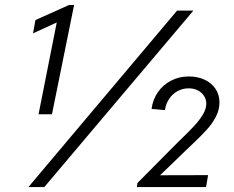

<svg xmlns="http://www.w3.org/2000/svg" viewBox="-20 -763 955 783"><path d="M211.4 -671.4 114.7 -627 124.5 -681.2 261.7 -742.7H282.2L191.9 -296.9H137.2ZM702.1 -719.7H768.6L160.6 0H95.7ZM540.5 -16.6 695.8 -173.3 720.7 -197.8Q752 -228 772.2 -249.8Q792.5 -271.5 806.9 -295.2Q821.3 -318.8 821.3 -340.3Q821.3 -357.4 812.3 -371.6Q803.2 -385.7 786.9 -394.3Q770.5 -402.8 749.5 -402.8Q724.6 -402.8 703.6 -391.1Q682.6 -379.4 669.2 -358.9Q655.8 -338.4 652.8 -314L598.1 -318.8Q603 -356.9 623.8 -387Q644.5 -417 677.5 -434.1Q710.4 -451.2 750.5 -451.2Q785.6 -451.2 814 -438.2Q842.3 -425.3 858.6 -401.1Q875 -377 875 -345.2Q875 -314.9 860.4 -286.9Q845.7 -258.8 823.7 -234.6Q801.8 -210.4 762.7 -173.3L739.3 -150.9L633.8 -49.3L632.3 -48.3L828.6 -48.8L820.3 0H538.1Z"/></svg>

Font: Reddit Sans Vanilla Light
Style: Italic
Weight: 300
Italic angle: -11.25°
Designer: Stephen Hutchings
Version: Version 1.013